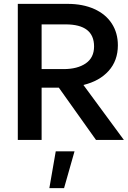

<svg xmlns="http://www.w3.org/2000/svg" viewBox="-20 -723 662 992"><path d="M195 0V-270H284L476 0H620L411 -284Q494 -304 541.5 -357Q589 -410 589 -489Q589 -553 557.5 -601.5Q526 -650 467 -676.5Q408 -703 329 -703H72V0ZM195 -597H319Q466 -597 466 -483Q466 -425 423 -395.5Q380 -366 308 -366H195ZM365 59H268L235 249H311Z"/></svg>

Font: Geom Medium
Style: Bold
Weight: 500
Version: Version 1.102